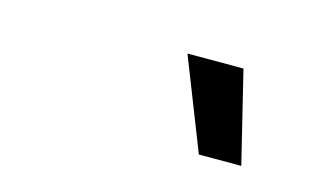

<svg xmlns="http://www.w3.org/2000/svg" viewBox="-38 -832 575 341"><g transform="rotate(15 250.0 -662.0)"><path d="M377 -746 418 -578H340L274 -746Z"/></g></svg>

Font: Work Sans Medium
Style: Italic
Weight: 500
Italic angle: -13°
Designer: Wei Huang
Foundry: Wei Huang
Version: Version 2.012; ttfautohint (v1.8.3)